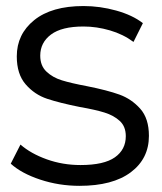

<svg xmlns="http://www.w3.org/2000/svg" viewBox="-20 -610 536 636"><path d="M15.6 -67.8 47.8 -131.1Q82.2 -101.1 135 -82.2Q187.8 -63.3 246.7 -63.3Q324.4 -63.3 360.6 -88.9Q396.7 -114.4 396.7 -158.9Q396.7 -191.1 376.7 -209.4Q356.7 -227.8 326.1 -237.2Q295.6 -246.7 244.4 -255.6Q177.8 -268.9 136.1 -282.8Q94.4 -296.7 65 -330.6Q35.6 -364.4 35.6 -423.3Q35.6 -496.7 93.3 -543.3Q151.1 -590 256.7 -590Q311.1 -590 365 -575Q418.9 -560 453.3 -533.3L422.2 -471.1Q387.8 -496.7 343.9 -509.4Q300 -522.2 256.7 -522.2Q184.4 -522.2 148.9 -495.6Q113.3 -468.9 113.3 -425.6Q113.3 -392.2 133.9 -372.8Q154.4 -353.3 185 -343.9Q215.6 -334.4 268.9 -324.4Q335.6 -311.1 375.6 -296.7Q415.6 -282.2 444.4 -250Q473.3 -217.8 473.3 -160Q473.3 -84.4 413.3 -39.4Q353.3 5.6 243.3 5.6Q175.6 5.6 113.3 -15Q51.1 -35.6 15.6 -67.8Z"/></svg>

Font: Paperlogy 4 Regular
Style: Regular
Weight: 400
Designer: redesigned by Lee Juim, glyphs from Gmarket Sans & Montserrat
Foundry: PT&
Version: Version 1.001